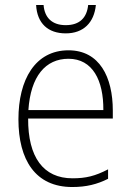

<svg xmlns="http://www.w3.org/2000/svg" viewBox="-20 -741 527 771"><path d="M365 -721H334C329 -671 301 -640 244 -640C189 -640 159 -670 155 -721H125C129 -647 173 -607 244 -607C315 -607 358 -650 365 -721ZM255 -539C121 -539 54 -421 54 -262C54 -99 122 10 270 10C327 10 370 -1 414 -23V-61C362 -34 325 -25 271 -25C154 -25 92 -110 93 -265H433V-297C433 -431 380 -539 255 -539ZM255 -505C352 -505 396 -418 395 -299H94C103 -435 163 -505 255 -505Z"/></svg>

Font: Noto Sans SemiCondensed ExtraLight
Style: Regular
Weight: 200
Width: 4
Designer: Monotype Design Team
Foundry: Monotype Imaging Inc.
Version: Version 2.013